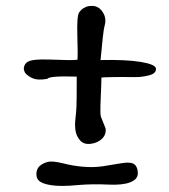

<svg xmlns="http://www.w3.org/2000/svg" viewBox="-20 -691 557 634"><path d="M261.7 -667Q270 -671.4 282.2 -671.4Q285.6 -671.4 288.6 -671.4Q304.2 -669.4 314.2 -657.7Q324.2 -646 326.9 -632.8Q329.6 -619.6 325.2 -605Q320.8 -590.3 312 -492.7Q395 -494.6 444.3 -486.6Q493.7 -478.5 495.1 -464.4V-463.4Q495.1 -448.7 474.6 -442.9Q456.5 -438 441.9 -437Q427.2 -436 409.2 -436.5Q391.1 -437 354 -436.5Q316.9 -436 314.9 -434.6Q314.9 -418.5 312.5 -365.7Q310.1 -313 313.2 -305.7Q316.4 -298.3 328.6 -267.1Q331.5 -247.1 316.9 -232.9Q302.2 -218.8 279.3 -216.1Q256.3 -213.4 244.1 -227.8Q231.9 -242.2 229.2 -260.5Q226.6 -278.8 229 -298.1Q231.4 -317.4 232.4 -336.7Q233.4 -356 233.4 -438Q142.1 -440.9 136.7 -430.7Q105.5 -425.3 89.4 -431.9Q73.2 -438.5 63 -450.2Q58.6 -458 58.6 -465.3Q58.6 -470.2 62 -477.1Q68.8 -490.2 91.3 -492.9Q113.8 -495.6 143.3 -494.4Q172.9 -493.2 200.2 -492.7Q227.5 -492.2 235.8 -493.7Q237.3 -509.8 235.4 -573.7Q233.4 -637.7 241.2 -649.7Q249 -661.6 261.7 -667ZM238.8 -80.1Q209.5 -77.1 187 -77.1Q171.4 -77.1 160.6 -78.1Q129.9 -81.1 115 -89.6Q100.1 -98.1 100.1 -115.7Q100.1 -133.3 111.3 -143.1Q122.6 -152.8 138.4 -156.5Q154.3 -160.2 189.2 -151.4Q224.1 -142.6 258.3 -140.1Q292.5 -137.7 321.5 -142.3Q350.6 -147 381.3 -152.1Q412.1 -157.2 423.6 -148.4Q435.1 -139.6 435.1 -119.1Q435.1 -98.6 409.7 -88.9Q384.3 -79.1 336.4 -81.5Q288.6 -84 238.8 -80.1Z"/></svg>

Font: Myanmar Kalay
Style: Regular
Weight: 400
Designer: Khon Soe Zaw Thu
Foundry: PaOh Unicode khonsoezawthu@gmail.com and @hotmail.com
Version: Version 1.20 December 6, 2016